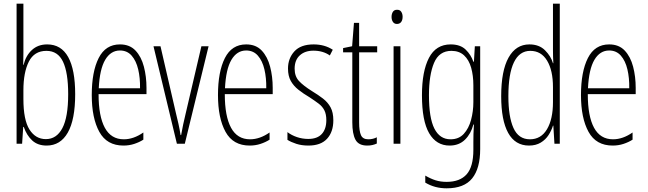

<svg xmlns="http://www.w3.org/2000/svg" viewBox="-20 -780 3515 1042"><path d="M107 -494Q107 -477 106.5 -459.5Q106 -442 106 -428H108Q120 -478 153 -508.5Q186 -539 236 -539Q312 -539 350 -470.5Q388 -402 388 -269Q388 -131 348 -60.5Q308 10 233 10Q185 10 155 -17.5Q125 -45 109 -91H106L100 0H70V-760H107ZM232 -504Q166 -504 136.5 -445.5Q107 -387 107 -290V-243Q107 -129 140 -77Q173 -25 229 -25Q287 -25 318.5 -84.5Q350 -144 350 -269Q350 -386 322 -445Q294 -504 232 -504Z M631 -539Q684 -539 715.5 -505.5Q747 -472 761 -418Q775 -364 775 -303V-269H515Q515 -149 549 -86.5Q583 -24 652 -24Q705 -24 758 -61V-22Q736 -8 708.5 1Q681 10 650 10Q560 10 519 -64.5Q478 -139 478 -264Q478 -391 515.5 -465Q553 -539 631 -539ZM631 -506Q581 -506 551 -455.5Q521 -405 516 -301H740Q741 -357 730 -403.5Q719 -450 694.5 -478Q670 -506 631 -506Z M940 0 813 -529H851L935 -165Q942 -137 948.5 -108Q955 -79 960 -47H963Q973 -104 987 -161L1073 -529H1112L983 0Z M1316 -539Q1369 -539 1400.5 -505.5Q1432 -472 1446 -418Q1460 -364 1460 -303V-269H1200Q1200 -149 1234 -86.5Q1268 -24 1337 -24Q1390 -24 1443 -61V-22Q1421 -8 1393.5 1Q1366 10 1335 10Q1245 10 1204 -64.5Q1163 -139 1163 -264Q1163 -391 1200.5 -465Q1238 -539 1316 -539ZM1316 -506Q1266 -506 1236 -455.5Q1206 -405 1201 -301H1425Q1426 -357 1415 -403.5Q1404 -450 1379.5 -478Q1355 -506 1316 -506Z M1789 -127Q1789 -64 1755 -27Q1721 10 1654 10Q1617 10 1588 0.5Q1559 -9 1540 -21V-63Q1562 -46 1591.5 -36Q1621 -26 1653 -26Q1702 -26 1726.5 -53Q1751 -80 1751 -128Q1751 -160 1740.5 -181Q1730 -202 1709.5 -217.5Q1689 -233 1660 -252Q1626 -272 1599.5 -293Q1573 -314 1558 -341Q1543 -368 1543 -408Q1543 -463 1577.5 -501Q1612 -539 1682 -539Q1742 -539 1786 -510L1770 -479Q1733 -505 1681 -505Q1635 -505 1607 -479.5Q1579 -454 1579 -407Q1579 -366 1602.5 -340.5Q1626 -315 1674 -285Q1707 -265 1733 -245Q1759 -225 1774 -197.5Q1789 -170 1789 -127Z M1979 -24Q1992 -24 2004 -27Q2016 -30 2025 -35V-1Q2014 4 2001.5 7Q1989 10 1973 10Q1926 10 1909 -22Q1892 -54 1892 -116V-496H1842V-519L1891 -529L1901 -656H1929V-529H2027V-496H1929V-115Q1929 -69 1939 -46.5Q1949 -24 1979 -24Z M2135 -727Q2151 -727 2158 -715.5Q2165 -704 2165 -689Q2165 -671 2157 -660.5Q2149 -650 2134 -650Q2120 -650 2112.5 -661Q2105 -672 2105 -688Q2105 -704 2112 -715.5Q2119 -727 2135 -727ZM2153 -529V0H2116V-529Z M2426 -539Q2478 -539 2507 -511Q2536 -483 2549 -445H2552L2557 -529H2586V29Q2586 134 2542.5 188Q2499 242 2404 242Q2339 242 2288 211V173Q2317 190 2344 198.5Q2371 207 2404 207Q2476 207 2512.5 166Q2549 125 2549 33V-8Q2549 -30 2549.5 -52Q2550 -74 2552 -104H2549Q2536 -54 2503.5 -22Q2471 10 2420 10Q2348 10 2309 -57Q2270 -124 2270 -263Q2270 -393 2308 -466Q2346 -539 2426 -539ZM2430 -504Q2363 -504 2335.5 -438.5Q2308 -373 2308 -263Q2308 -140 2337.5 -82Q2367 -24 2425 -24Q2470 -24 2497 -53.5Q2524 -83 2536.5 -129.5Q2549 -176 2549 -226V-317Q2549 -370 2537 -412.5Q2525 -455 2498.5 -479.5Q2472 -504 2430 -504Z M2851 10Q2776 10 2738 -58.5Q2700 -127 2700 -258Q2700 -396 2740 -467.5Q2780 -539 2853 -539Q2906 -539 2938 -507Q2970 -475 2981 -437H2983Q2982 -456 2981.5 -473Q2981 -490 2981 -506V-760H3018V0H2989L2983 -98H2981Q2973 -72 2957 -47Q2941 -22 2914.5 -6Q2888 10 2851 10ZM2856 -24Q2916 -24 2948.5 -78.5Q2981 -133 2981 -226V-307Q2981 -398 2949 -451Q2917 -504 2858 -504Q2799 -504 2769 -441.5Q2739 -379 2739 -258Q2739 -147 2766.5 -85.5Q2794 -24 2856 -24Z M3286 -539Q3339 -539 3370.5 -505.5Q3402 -472 3416 -418Q3430 -364 3430 -303V-269H3170Q3170 -149 3204 -86.5Q3238 -24 3307 -24Q3360 -24 3413 -61V-22Q3391 -8 3363.5 1Q3336 10 3305 10Q3215 10 3174 -64.5Q3133 -139 3133 -264Q3133 -391 3170.5 -465Q3208 -539 3286 -539ZM3286 -506Q3236 -506 3206 -455.5Q3176 -405 3171 -301H3395Q3396 -357 3385 -403.5Q3374 -450 3349.5 -478Q3325 -506 3286 -506Z"/></svg>

Font: Noto Sans Gurmukhi ExtraCondensed ExtraLight
Style: Regular
Weight: 200
Width: 2
Designer: Jelle Bosma - Monotype Design Team
Foundry: Monotype Imaging Inc.
Version: Version 2.004; ttfautohint (v1.8.4.7-5d5b)